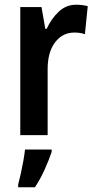

<svg xmlns="http://www.w3.org/2000/svg" viewBox="-20 -573 403 814"><path d="M303 -553Q328 -553 352 -547L340 -428Q321 -435 295 -435Q245 -435 213.5 -393.5Q182 -352 182 -280V0H66V-543H156L172 -451H178Q197 -493 228.5 -523Q260 -553 303 -553ZM199 71Q187 107 168.5 147.5Q150 188 128 221H57V209Q62 191 68 164Q74 137 79 109Q84 81 86 61H199Z"/></svg>

Font: Noto Sans Myanmar Condensed SemiBold
Style: Regular
Weight: 600
Width: 3
Designer: Monotype Design Team
Foundry: Monotype Imaging Inc.
Version: Version 2.107; ttfautohint (v1.8.4.7-5d5b)